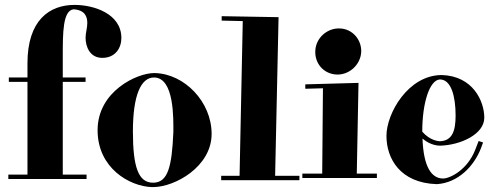

<svg xmlns="http://www.w3.org/2000/svg" viewBox="-20 -725 2028 783"><path d="M284 -705C181 -705 92 -642 92 -467V-409H16V-391H92V-13H14V5H333V-13H236V-391H329V-409H236V-496C236 -591 236 -682 280 -687C326 -684 336 -658 336 -631C336 -611 329 -591 329 -571C329 -534 347 -489 397 -489C451 -489 475 -530 475 -570C475 -669 363 -705 284 -705Z M843 -179C843 -310 732 -424 612 -427H608C539 -427 378 -353 378 -194C378 -39 509 35 599 38H604C693 38 843 -45 843 -179ZM687 -187C681 -43 664 17 608 20H604C545 20 522 -42 522 -189C522 -337 555 -409 608 -409C692 -409 687 -237 687 -187Z M882 10H1201V-8H1102L1116 -655L884 -659V-641L970 -639L957 -8H882Z M1225 -363 1297 -365 1294 -17H1213V1H1517V-17H1435L1442 -387L1225 -381ZM1453 -511C1456 -563 1417 -608 1365 -609C1315 -611 1269 -571 1266 -520C1262 -467 1300 -423 1353 -421C1404 -419 1449 -460 1453 -511Z M1955 -245C1955 -312 1909 -415 1782 -419C1644 -419 1556 -262 1556 -171C1556 -79 1611 21 1761 26C1847 21 1913 -46 1942 -122L1950 -144L1932 -150L1918 -114C1886 -32 1815 3 1787 3C1740 3 1707 -44 1703 -160C1736 -131 1770 -131 1775 -131C1857 -133 1955 -177 1955 -245ZM1774 -401C1820 -401 1838 -332 1838 -254C1838 -192 1825 -151 1774 -149C1770 -149 1734 -151 1702 -188C1702 -306 1732 -399 1774 -401Z"/></svg>

Font: Purple Purse
Style: Regular
Weight: 400
Designer: Astigmatic (AOETI)
Foundry: Astigmatic (AOETI)
Version: Version 1.000